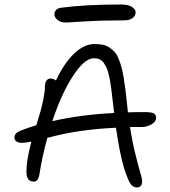

<svg xmlns="http://www.w3.org/2000/svg" viewBox="-20 -847 753 851"><path d="M273.9 -747.1Q249.5 -747.1 235.4 -758.3Q221.2 -769.5 221.2 -784.2Q221.2 -794.4 228.5 -802.7Q235.8 -811 252.9 -813Q360.4 -827.1 517.1 -827.1Q548.8 -827.1 564.9 -816.2Q581.1 -805.2 581.1 -793Q581.1 -776.4 567.4 -766.6Q553.7 -756.8 529.8 -756.8Q433.1 -756.8 354.7 -752Q276.4 -747.1 273.9 -747.1ZM43.9 -235.8Q43.9 -247.1 50 -254.4Q56.2 -261.7 71.8 -268.1Q107.9 -282.2 141.1 -292Q154.8 -336.9 160.4 -356.9Q166 -377 172.6 -409.2Q179.2 -441.4 179.2 -463.9Q179.2 -480 185.8 -489.5Q192.4 -499 204.1 -499Q217.8 -499 228 -490.2Q265.1 -568.8 309.3 -610.4Q353.5 -651.9 398.9 -651.9Q419.9 -651.9 436.3 -648.4Q452.6 -645 465.6 -636Q478.5 -627 488 -616.7Q497.6 -606.4 505.4 -587.2Q513.2 -567.9 518.3 -550Q523.4 -532.2 528.3 -502.2Q533.2 -472.2 536.4 -446.3Q539.6 -420.4 543.9 -378.9Q544.4 -374 545.4 -364Q546.4 -354 546.9 -349.1Q571.8 -350.1 623 -350.1Q652.8 -350.1 662.4 -344Q671.9 -337.9 671.9 -323.2Q671.9 -308.6 652.3 -296.4Q632.8 -284.2 606.9 -284.2H556.2Q566.4 -218.3 580.1 -163.6Q593.8 -108.9 601.8 -82Q609.9 -55.2 609.9 -43.9Q609.9 -16.1 586.9 -16.1Q568.4 -16.1 557.1 -34.2Q545.9 -52.2 529.8 -102.1Q511.7 -160.2 494.1 -280.8Q325.7 -273.4 189.9 -235.8Q167.5 -155.8 154.8 -75.2Q149.9 -42 129.9 -42Q113.8 -42 105.5 -52.5Q97.2 -63 97.2 -88.9Q97.2 -136.7 119.1 -219.2Q91.3 -213.9 76.2 -213.9Q61 -213.9 52.5 -220.5Q43.9 -227.1 43.9 -235.8ZM396 -588.9Q355 -588.9 304 -511Q252.9 -433.1 211.9 -310.1Q337.4 -338.9 485.8 -346.2Q481.9 -375 481 -387.2Q476.6 -426.8 473.4 -451.7Q470.2 -476.6 465.3 -501.7Q460.4 -526.9 454.6 -541.3Q448.7 -555.7 440.4 -567.6Q432.1 -579.6 421.4 -584.2Q410.6 -588.9 396 -588.9Z"/></svg>

Font: Shantell Sans Irregular
Style: Regular
Weight: 300
Designer: Stephen Nixon, Anya Danilova, Shantell Martin
Foundry: Arrow Type
Version: Version 1.006;[9816181b4]